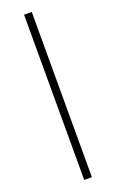

<svg xmlns="http://www.w3.org/2000/svg" viewBox="-173 -741 596 987"><g transform="rotate(-20 125.5 -248.0)"><path d="M104 204V-700H146V204Z"/></g></svg>

Font: Red Hat Display
Style: Regular
Weight: 300
Designer: Pentagram, MCKL
Foundry: Pentagram, MCKL
Version: Version 1.023